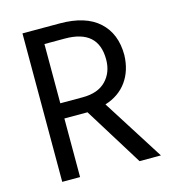

<svg xmlns="http://www.w3.org/2000/svg" viewBox="-102 -758 753 842"><g transform="rotate(-15 274.0 -337.0)"><path d="M263 -266H158V0H77V-674H246Q363 -674 423.5 -619Q484 -564 484 -467Q482 -397 447 -348Q412 -299 348 -279L525 0H428ZM251 -604H158V-335H260Q329 -335 365.5 -372.5Q402 -410 402 -469Q402 -604 251 -604Z"/></g></svg>

Font: Hind Mysuru
Style: Regular
Weight: 400
Designer: Manushi Parikh, Hitesh Malaviya
Foundry: Indian Type Foundry
Version: Version 0.703;PS 1.0;hotconv 1.0.86;makeotf.lib2.5.63406